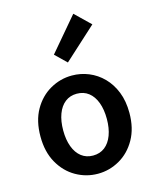

<svg xmlns="http://www.w3.org/2000/svg" viewBox="-133 -998 887 1101"><g transform="rotate(-15 310.0 -447.5)"><path d="M310 14Q241 14 180.5 -20.5Q120 -55 83 -120.5Q46 -186 46 -277Q46 -370 83 -435Q120 -500 180.5 -534.5Q241 -569 310 -569Q362 -569 409.5 -549.5Q457 -530 494 -492.5Q531 -455 552.5 -401Q574 -347 574 -277Q574 -186 537 -120.5Q500 -55 439.5 -20.5Q379 14 310 14ZM310 -94Q351 -94 380 -116.5Q409 -139 424.5 -180.5Q440 -222 440 -277Q440 -333 424.5 -374.5Q409 -416 380 -438.5Q351 -461 310 -461Q270 -461 241 -438.5Q212 -416 196.5 -374.5Q181 -333 181 -277Q181 -222 196.5 -180.5Q212 -139 241 -116.5Q270 -94 310 -94ZM308 -647 242 -711 410 -909 500 -822Z"/></g></svg>

Font: Noto Sans JP Thin SemiBold
Style: Regular
Weight: 600
Version: Version 2.004-H2;hotconv 1.0.118;makeotfexe 2.5.65603